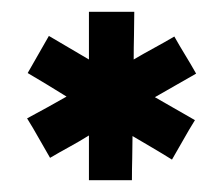

<svg xmlns="http://www.w3.org/2000/svg" viewBox="-20 -740 375 326"><path d="M131 -510Q115 -500 98.5 -491Q82 -482 65 -472Q55 -489 45.5 -506Q36 -523 26 -539Q43 -548 60 -557.5Q77 -567 93 -576Q77 -586 60.5 -596Q44 -606 27 -616Q36 -632 45 -647.5Q54 -663 63 -679Q80 -669 97 -659Q114 -649 131 -639V-720H208Q208 -700 207.5 -680Q207 -660 207 -639Q224 -649 241.5 -658.5Q259 -668 276 -678Q285 -662 294.5 -646.5Q304 -631 313 -615Q295 -605 278 -595Q261 -585 243 -575L311 -536Q301 -520 291.5 -503Q282 -486 272 -469Q256 -479 239 -489Q222 -499 205 -509Q205 -490 204.5 -471.5Q204 -453 204 -434H131Z"/></svg>

Font: Reem Kufi SemiBold
Style: Regular
Weight: 600
Designer: Khaled Hosny
Version: Version 1.001